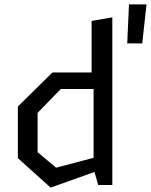

<svg xmlns="http://www.w3.org/2000/svg" viewBox="-20 -844 688 876"><path d="M560.5 -646H629L648.5 -824H568.5ZM428 0H492.5V-765L398 -748.5V-513.5H219.5L61.5 -358V-122.5L211 12L411 -59.5ZM236 -79 151.5 -149.5V-329L257.5 -438H407V-124Z"/></svg>

Font: FontWithASyntaxHighlighterNightOwl
Style: Regular
Weight: 400
Designer: Riley Cran & the Lettermatic Team
Foundry: Lettermatic
Version: Version 1.000 (FontWithASyntaxHighlighterNightOwl)